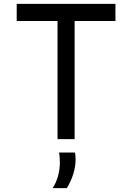

<svg xmlns="http://www.w3.org/2000/svg" viewBox="-20 -716 680 988"><path d="M276 -608H66V-696H574V-608H364V0H276ZM366 69Q369 86 369 105Q369 140 357.5 178Q346 216 324 252H251Q288 194 288 119Q288 89 284 69Z"/></svg>

Font: Amiko
Style: Regular
Weight: 400
Designer: Pablo Impallari, Rodrigo Fuenzalida, Andres Torresi
Foundry: Impallari Type
Version: Version 1.001; ttfautohint (v1.3)